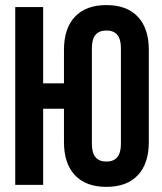

<svg xmlns="http://www.w3.org/2000/svg" viewBox="-20 -728 639 756"><path d="M231.9 -168V-299.8H149.9V0H40V-700.2H149.9V-399.9H231.9V-532.2Q231.9 -616.2 275.1 -662.1Q318.4 -708 398.9 -708Q479.5 -708 522.7 -662.1Q565.9 -616.2 565.9 -532.2V-168Q565.9 -84 522.7 -38.1Q479.5 7.8 398.9 7.8Q318.4 7.8 275.1 -38.1Q231.9 -84 231.9 -168ZM341.8 -539.1V-161.1Q341.8 -91.8 398.9 -91.8Q456.1 -91.8 456.1 -161.1V-539.1Q456.1 -607.9 398.9 -607.9Q341.8 -607.9 341.8 -539.1Z"/></svg>

Font: Bebas Neue Bold
Style: Regular
Weight: 700
Designer: Ryoichi Tsunekawa
Foundry: Ryoichi Tsunekawa
Version: Version 1.300